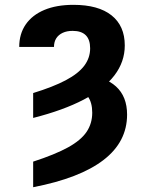

<svg xmlns="http://www.w3.org/2000/svg" viewBox="-20 -573 614 806"><path d="M119.2 -77.9V-182.4Q203.2 -208.2 256 -236.1Q308.7 -264 333.6 -296.9Q358.4 -329.9 358.4 -370.2Q358.4 -406.6 340.1 -425Q321.7 -443.4 284.9 -443.4Q260.8 -443.4 243.2 -435.2Q225.6 -427 216.1 -412.1Q206.6 -397.1 206.6 -375.9H60.7Q60.7 -430.7 88 -470.4Q115.3 -510 166.4 -531.4Q217.5 -552.7 288.3 -552.7Q392.7 -552.7 448.2 -508.6Q503.8 -464.4 503.8 -382.2Q503.8 -313.5 460.3 -256.5Q416.8 -199.5 331.3 -154.8Q245.8 -110 119.2 -77.9ZM299.7 -196 332.2 -257.3Q420.3 -252.4 466.9 -210.1Q513.5 -167.8 513.5 -91.9Q513.5 22.7 414.2 98.9Q314.9 175.1 119.2 212.9V105.5Q211.7 75.4 265.7 45.6Q319.8 15.7 343.5 -19.5Q367.2 -54.7 367.2 -99.9Q367.2 -143.2 348.3 -168.6Q329.5 -194.1 299.7 -196Z"/></svg>

Font: Atlassian Sans
Style: Regular
Weight: 400
Designer: Rasmus Andersson
Foundry: Modifications by Atlassian Pty Ltd, manufactured by rsms
Version: Version 4.001;git-9221beed3